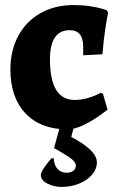

<svg xmlns="http://www.w3.org/2000/svg" viewBox="-20 -498 475 757"><path d="M21 -224Q21 -299 52 -356.5Q83 -414 139.5 -446Q196 -478 270 -478Q306 -478 335 -473.5Q364 -469 381 -464Q398 -459 402 -457L406 -447Q403 -434 395.5 -386Q388 -338 384 -284L308 -280V-314Q308 -379 255 -379Q177 -379 177 -264Q177 -104 274 -104Q298 -104 321 -110Q344 -116 358.5 -123Q373 -130 377 -132L386 -128L404 -66Q404 -65 375 -44Q346 -23 310.5 -5.5Q275 12 246 12Q140 12 80.5 -51Q21 -114 21 -224ZM141 192Q141 182 154 163Q167 144 183 126H192Q193 153 206.5 168Q220 183 243 183Q259 183 269 175.5Q279 168 279 155Q279 140 256 124Q233 108 193 86L225 -31H280L261 42Q362 95 362 142Q362 168 343 190.5Q324 213 292 226Q260 239 223 239Q193 239 167 226Q141 213 141 192Z"/></svg>

Font: Alegreya ExtraBold
Style: Regular
Weight: 800
Designer: Juan Pablo del Peral
Foundry: Huerta Tipografica
Version: Version 2.007; ttfautohint (v1.6)